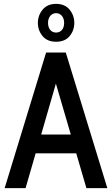

<svg xmlns="http://www.w3.org/2000/svg" viewBox="-20 -971 578 991"><path d="M426 0 373.5 -179.5H164L112 0H4L218 -700H319.5L534 0ZM192.5 -276.5H345.5L268.5 -539.5ZM269.5 -755.5Q224 -755.5 199.8 -784.8Q175.5 -814 175.5 -853Q175.5 -891.5 200 -921.2Q224.5 -951 269.5 -951Q315 -951 339.2 -921.2Q363.5 -891.5 363.5 -853Q363.5 -814 339.5 -784.8Q315.5 -755.5 269.5 -755.5ZM269.5 -803Q288 -803 299.5 -816.2Q311 -829.5 311 -853Q311 -875 299.5 -889Q288 -903 269.5 -903Q251 -903 239.5 -889Q228 -875 228 -853Q228 -829.5 239.5 -816.2Q251 -803 269.5 -803Z"/></svg>

Font: Cabin Condensed Medium
Style: Regular
Weight: 500
Width: 3
Designer: Pablo Impallari
Foundry: Pablo Impallari. http://www.impallari.com Igino Marini. http://www.ikern.com
Version: Version 3.001; ttfautohint (v1.8.3)